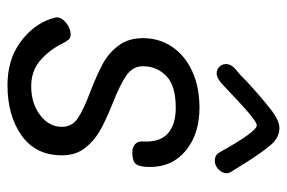

<svg xmlns="http://www.w3.org/2000/svg" viewBox="-150 -630 785 526"><g transform="rotate(90 243.0 -367.5)"><path d="M32 -114Q28 -126 28 -133Q31 -147 45.5 -157.5Q60 -168 75 -168Q84 -168 89 -162.5Q94 -157 101 -143Q118 -109 146.5 -84.5Q175 -60 217 -60Q264 -60 296 -84.5Q328 -109 328 -144Q328 -172 304 -188Q280 -204 229 -223Q183 -241 154.5 -256.5Q126 -272 105.5 -299Q85 -326 85 -366Q85 -410 108 -445Q131 -480 174.5 -500.5Q218 -521 276 -521Q347 -521 392.5 -484Q438 -447 438 -385Q438 -357 430 -347Q422 -337 399 -337Q383 -337 375 -345Q367 -353 368 -365Q371 -412 346.5 -434Q322 -456 276 -456Q215 -456 188.5 -430Q162 -404 162 -366Q162 -338 187.5 -320.5Q213 -303 264 -283Q309 -265 337.5 -249Q366 -233 386 -207.5Q406 -182 406 -144Q406 -72 351.5 -33.5Q297 5 214 5Q145 5 97 -29.5Q49 -64 32 -114ZM398 -576Q341 -678 324 -678Q316 -678 290.5 -656.5Q265 -635 216 -588Q196 -568 181 -568Q171 -568 163.5 -575.5Q156 -583 156 -594Q156 -607 170 -620Q184 -630 202 -649Q250 -693 280.5 -716.5Q311 -740 331 -740Q357 -740 377 -717Q397 -694 428 -645L449 -611Q455 -603 455 -596Q455 -583 444.5 -573Q434 -563 421 -563Q405 -563 398 -576Z"/></g></svg>

Font: Mali
Style: Italic
Weight: 400
Italic angle: -10°
Version: Version 1.000; ttfautohint (v1.6)